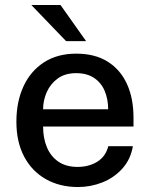

<svg xmlns="http://www.w3.org/2000/svg" viewBox="-20 -743 604 773"><path d="M153.5 -233.5Q153.5 -187 168.8 -150.2Q184 -113.5 215 -92.2Q246 -71 292 -71Q338 -71 371.8 -92Q405.5 -113 416 -154.5H515Q506 -101.5 472.8 -64.5Q439.5 -27.5 392.5 -8.8Q345.5 10 294 10Q220.5 10 164.5 -21.8Q108.5 -53.5 77.2 -112.5Q46 -171.5 46 -253Q46 -333.5 74.5 -395.2Q103 -457 157 -492Q211 -527 287 -527Q362 -527 413.2 -495Q464.5 -463 491 -405.2Q517.5 -347.5 517.5 -269V-233.5ZM153.5 -303H415.5Q415.5 -343.5 401.5 -376.8Q387.5 -410 358.8 -429.2Q330 -448.5 286.5 -448.5Q242 -448.5 212.5 -427Q183 -405.5 168.2 -372Q153.5 -338.5 153.5 -303ZM223.5 -723H106L246 -577.5H326.5Z"/></svg>

Font: Public Sans Medium
Style: Regular
Weight: 500
Designer: The Public Sans Project Authors: Dan O. Williams and USWDS (Libre Franklin designed by Pablo Impallari and Rodrigo Fuenz
Version: Version 1.007